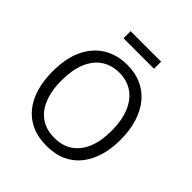

<svg xmlns="http://www.w3.org/2000/svg" viewBox="-223 -982 1148 1148"><g transform="rotate(45 351.5 -407.5)"><path d="M352 13Q280 13 226 -11.5Q172 -36 135.5 -81.5Q99 -127 81 -189Q63 -251 63 -328Q63 -442 100.5 -518.5Q138 -595 203 -633.5Q268 -672 352 -672Q418 -672 470.5 -649Q523 -626 561 -581Q599 -536 619.5 -471.5Q640 -407 640 -325Q640 -250 621.5 -188Q603 -126 567 -81Q531 -36 477.5 -11.5Q424 13 352 13ZM351 -54Q420 -54 467 -86.5Q514 -119 539 -179Q564 -239 564 -326Q564 -413 538.5 -475.5Q513 -538 465.5 -571.5Q418 -605 351 -605Q286 -605 238 -572.5Q190 -540 164.5 -478Q139 -416 139 -327Q139 -261 153.5 -210.5Q168 -160 195 -125Q222 -90 261.5 -72Q301 -54 351 -54ZM223 -768V-828H481V-768Z"/></g></svg>

Font: Bricolage Grotesque 24pt Light
Style: Regular
Weight: 300
Designer: Mathieu Triay
Foundry: Atelier Triay
Version: Version 1.001;gftools[0.9.33.dev8+g029e19f]